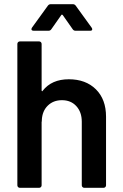

<svg xmlns="http://www.w3.org/2000/svg" viewBox="-20 -898 589 918"><path d="M487 -340V-12Q487 -7 483.5 -3.5Q480 0 475 0H383Q378 0 374.5 -3.5Q371 -7 371 -12V-316Q371 -362 345 -390.5Q319 -419 276 -419Q235 -419 208.5 -393Q182 -367 180 -324V-317H179V-12Q179 -7 175.5 -3.5Q172 0 167 0H75Q70 0 66.5 -3.5Q63 -7 63 -12V-688Q63 -693 66.5 -696.5Q70 -700 75 -700H167Q172 -700 175.5 -696.5Q179 -693 179 -688V-466Q179 -463 181 -462Q183 -461 184 -464Q227 -519 309 -519Q390 -519 438.5 -471Q487 -423 487 -340ZM223 -878H328Q337 -878 342 -871L418 -766Q421 -762 421 -758Q421 -751 411 -751H341Q332 -751 327 -759L280 -826Q278 -828 276 -828Q274 -828 273 -826L226 -759Q221 -751 212 -751H141Q133 -751 131 -755.5Q129 -760 133 -766L209 -871Q214 -878 223 -878Z"/></svg>

Font: Barlow SemiBold
Style: Regular
Weight: 600
Designer: Jeremy Tribby
Foundry: Tribby Type
Version: Version 1.422